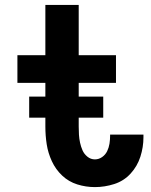

<svg xmlns="http://www.w3.org/2000/svg" viewBox="-20 -755 616 783"><path d="M367 8Q407 8 446 -4.5Q485 -17 512.5 -47Q540 -77 552.5 -116Q565 -155 565 -195Q565 -201 565 -206H429V-201Q429 -185 426.5 -169Q424 -153 417 -138.5Q410 -124 396.5 -114.5Q383 -105 367 -105Q350 -105 336.5 -116Q323 -127 316.5 -142Q310 -157 306.5 -173Q303 -189 302 -205.5Q301 -222 301 -239V-417H453V-530H301V-735H165V-530H51V-417H165V-239Q165 -202 170.5 -166.5Q176 -131 191.5 -97.5Q207 -64 233.5 -39Q260 -14 295 -3Q330 8 367 8ZM401 -275V-361H99V-275Z"/></svg>

Font: Iosevka Sparkle Extrabold
Style: Regular
Weight: 800
Designer: Belleve Invis
Foundry: Belleve Invis
Version: Version 4.5.0; ttfautohint (v1.8.3)